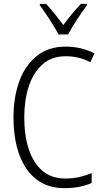

<svg xmlns="http://www.w3.org/2000/svg" viewBox="-20 -967 540 997"><path d="M313 10Q229 10 170 -35Q111 -80 80.5 -163Q50 -246 50 -359Q50 -461 80 -544Q110 -627 170.5 -676Q231 -725 321 -725Q401 -725 471 -690L449 -644Q419 -660 386.5 -667.5Q354 -675 321 -675Q248 -675 200 -632Q152 -589 129 -517Q106 -445 106 -358Q106 -262 130 -190.5Q154 -119 201 -79.5Q248 -40 319 -40Q360 -40 393.5 -48Q427 -56 456 -68V-17Q427 -4 392 3Q357 10 313 10ZM284 -788Q266 -822 238.5 -864.5Q211 -907 187 -939V-947H219Q240 -925 264 -895Q288 -865 309 -837Q331 -867 352 -892.5Q373 -918 400 -947H431V-939Q407 -907 379 -864.5Q351 -822 334 -788Z"/></svg>

Font: Noto Sans Mono ExtraCondensed Light
Style: Regular
Weight: 300
Width: 2
Designer: Monotype Design Team
Foundry: Monotype Imaging Inc.
Version: Version 2.014; ttfautohint (v1.8.4.7-5d5b)